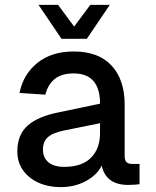

<svg xmlns="http://www.w3.org/2000/svg" viewBox="-20 -755 640 787"><path d="M228 12Q178 12 138 -6Q98 -24 74.5 -57Q51 -90 51 -134Q51 -202 92.5 -239.5Q134 -277 218 -294L390 -330Q390 -454 282 -454Q232 -454 204 -431Q176 -408 166 -367L60 -374Q75 -450 133 -497Q191 -544 282 -544Q384 -544 437.5 -486Q491 -428 491 -326V-116Q491 -98 498.5 -90.5Q506 -83 522 -83H552V0Q546 1 532.5 2Q519 3 506 3Q414 3 397 -76Q377 -37 331.5 -12.5Q286 12 228 12ZM243 -71Q316 -71 353 -108.5Q390 -146 390 -209V-250L242 -220Q194 -210 175 -191.5Q156 -173 156 -142Q156 -108 179 -89.5Q202 -71 243 -71ZM138 -735H218L284 -646L350 -735H430L336 -596H232Z"/></svg>

Font: Geist Mono Medium
Style: Regular
Weight: 500
Monospace: yes
Designer: Basement.studio, Andrés Briganti, Mateo Zaragoza
Foundry: Basement.studio, Vercel, Andrés Briganti, Guido Ferreyra, Mateo Zaragoza
Version: Version 1.500; ttfautohint (v1.8.4.7-5d5b)